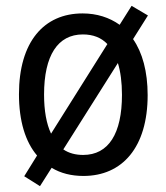

<svg xmlns="http://www.w3.org/2000/svg" viewBox="-20 -593 570 658"><path d="M117 45 157 -18C188 1 225 10 266 10C399 10 486 -88 486 -267C486 -348 468 -413 436 -459L487 -540L431 -573L390 -508C355 -533 312 -547 263 -547C130 -547 45 -449 45 -270C45 -178 67 -107 107 -60L63 11ZM131 -269C131 -403 178 -475 264 -475C299 -475 327 -464 348 -442L155 -135C139 -169 131 -214 131 -269ZM265 -62C239 -62 216 -68 197 -81L384 -377C393 -348 398 -311 398 -268C398 -135 352 -62 265 -62Z"/></svg>

Font: Noto Sans Mono Condensed
Style: Regular
Weight: 400
Width: 3
Designer: Monotype Design Team
Foundry: Monotype Imaging Inc.
Version: Version 2.014